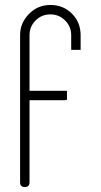

<svg xmlns="http://www.w3.org/2000/svg" viewBox="-20 -752 408 774"><path d="M267 -551V-610Q267 -645 242.5 -669.5Q218 -694 183 -694Q148 -694 123.5 -669.5Q99 -645 99 -610V-386H243Q250 -386 250 -385V-367Q250 -367 250 -350Q248 -349 243 -348H99V-34V-17Q99 2 80 2Q61 2 61 -17V-122V-610V-611Q61 -660 98 -697Q133 -732 183 -732Q235 -732 270 -697Q305 -662 305 -610V-551Z"/></svg>

Font: Aaram
Style: Regular
Weight: 400
Designer: Tharique Azeez
Foundry: Tharique Azeez
Version: Version 1.7